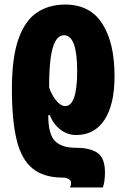

<svg xmlns="http://www.w3.org/2000/svg" viewBox="-20 -583 556 843"><path d="M266.1 -563Q375.5 -563 429.2 -479Q482.9 -395 482.9 -249Q482.9 -124 439 -57.1Q395 9.8 314.9 9.8Q275.4 9.8 243.9 -15.1Q212.4 -40 199.2 -77.1H191.9Q191.9 6.3 221.4 36.1Q251 65.9 313 65.9Q377 65.9 408.9 88.9Q440.9 111.8 440.9 174.8Q440.9 195.8 438 213.9Q435.1 231.9 431.2 240.2H287.1Q292 231.4 292 219.2Q292 209.5 281.2 203.1Q270.5 196.8 256.8 196.8Q171.9 196.8 122.8 156.7Q73.7 116.7 53 30.8Q32.2 -55.2 32.2 -191.9Q32.2 -329.6 60.8 -410.9Q89.4 -492.2 141.8 -527.6Q194.3 -563 266.1 -563ZM261.2 -428.2Q230.5 -428.2 214.4 -381.8Q198.2 -335.4 195.8 -234.9V-199.2Q201.2 -181.2 212.4 -162.1Q223.6 -143.1 237.8 -130.1Q252 -117.2 266.1 -117.2Q318.8 -117.2 318.8 -271Q318.8 -428.2 261.2 -428.2Z"/></svg>

Font: Open Sans Condensed ExtraBold
Style: Regular
Weight: 800
Width: 3
Designer: Monotype Design Team
Foundry: Monotype Imaging Inc.
Version: Version 3.000; ttfautohint (v1.8.4)